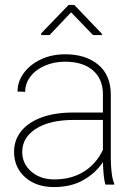

<svg xmlns="http://www.w3.org/2000/svg" viewBox="-20 -748 544 778"><path d="M357 -606 268 -698 181 -606H147V-613L258 -728H281L393 -611V-606ZM243 -498Q199 -498 162 -482Q125 -466 103.5 -438Q82 -410 82 -376L51 -377Q51 -417 76 -451.5Q101 -486 145 -507Q189 -528 244 -528Q328 -528 378.5 -485.5Q429 -443 429 -364V-105Q429 -76 432.5 -47.5Q436 -19 443 -4V0H407Q399 -27 397 -91Q368 -47 318 -18.5Q268 10 199 10Q126 10 81.5 -30Q37 -70 37 -133Q37 -180 65.5 -216Q94 -252 148 -272Q202 -292 276 -292H397V-365Q397 -428 356.5 -463Q316 -498 243 -498ZM397 -141V-262H279Q182 -262 126 -226.5Q70 -191 70 -132Q70 -85 106.5 -53Q143 -21 200 -21Q270 -21 320.5 -53Q371 -85 397 -141Z"/></svg>

Font: Freesentation 1 Thin
Style: Regular
Weight: 250
Designer: glyphs from Roboto by Christian Robertson / Hangul glyphs from Noto Sans CJK(Source Han Sans) by Jang Soo-young and Kang
Foundry: PT&
Version: Version 2.001